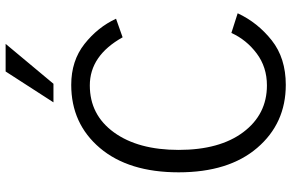

<svg xmlns="http://www.w3.org/2000/svg" viewBox="-198 -826 1041 686"><g transform="rotate(-90 323.0 -482.5)"><path d="M50.8 0ZM50.8 -365.2Q50.8 -543.9 137.7 -646.5Q224.6 -749 363.3 -749Q449.2 -749 509.3 -701.7Q569.3 -654.3 599.6 -588.9L533.2 -565.4Q467.8 -682.6 361.3 -682.6Q255.9 -682.6 193.4 -596.2Q130.9 -509.8 130.9 -365.2Q130.9 -218.8 194.3 -134.3Q257.8 -49.8 361.3 -49.8Q426.8 -49.8 475.6 -86.4Q524.4 -123 548.8 -176.8L619.1 -154.3Q585.9 -83 522.5 -32.7Q459 17.6 363.3 17.6Q225.6 17.6 138.2 -84.5Q50.8 -186.5 50.8 -365.2ZM300.8 -812.5 411.1 -983.4H509.8L367.2 -812.5Z"/></g></svg>

Font: Batunionen A1
Style: Regular
Weight: 400
Designer: HanYang I&C Co.,Ltd.
Foundry: HanYang I&C Co.,Ltd.
Version: Version 2.50; ttfautohint (v1.6)